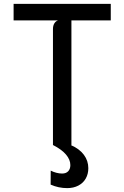

<svg xmlns="http://www.w3.org/2000/svg" viewBox="-20 -747 640 988"><path d="M252.5 -597.5Q252.5 -615 259.5 -626.5Q266.5 -638 278.5 -642H50V-727H550V-642H347.5V0H252.5ZM240.5 203 241 131Q254.5 138 270 142Q285.5 146 299.5 146Q320 146 331 134.2Q342 122.5 342 102.5Q342 74.5 319.5 48.2Q297 22 254 0H345.5Q389 19 411.8 49.8Q434.5 80.5 434.5 118.5Q434.5 148.5 421.2 171.8Q408 195 383.2 208Q358.5 221 325.5 221Q281.5 221 240.5 203Z"/></svg>

Font: SplineSansMono30
Style: Regular
Weight: 400
Designer: Eben Sorkin, Mirko Velimirovic
Foundry: Sorkin Type
Version: Version 1.000